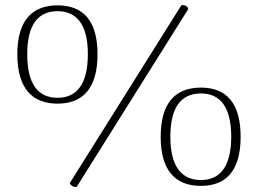

<svg xmlns="http://www.w3.org/2000/svg" viewBox="-20 -722 1014 754"><path d="M692 -701 254 -3C259 8 268 13 281 12L719 -686C717 -699 704 -704 692 -701ZM206 -315C307 -315 363 -377 363 -509C363 -640 307 -701 206 -701C105 -701 48 -640 48 -509C48 -377 105 -315 206 -315ZM206 -338C130 -338 87 -391 87 -509C87 -626 130 -678 206 -678C281 -678 325 -626 325 -509C325 -391 281 -338 206 -338ZM769 8C870 8 925 -54 925 -185C925 -316 870 -378 769 -378C667 -378 611 -316 611 -185C611 -54 667 8 769 8ZM769 -15C693 -15 649 -68 649 -185C649 -303 693 -355 769 -355C844 -355 888 -303 888 -185C888 -68 844 -15 769 -15Z"/></svg>

Font: Arima Koshi ExtraLight
Style: Regular
Weight: 275
Designer: Joana Correia and Natanael Gama
Foundry: NDISCOVER
Version: Version 1.019;PS 001.019;hotconv 1.0.88;makeotf.lib2.5.64775